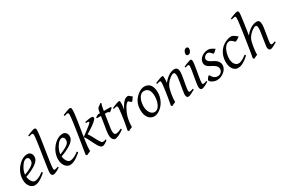

<svg xmlns="http://www.w3.org/2000/svg" viewBox="83 -1841 4325 2960"><g transform="rotate(-30 2245.5 -361.0)"><path d="M190.9 -381.8Q174.8 -367.2 159.4 -346.2Q144 -325.2 131.6 -300.8Q119.1 -276.4 110.8 -249.8Q102.5 -223.1 100.6 -197.3Q164.6 -222.2 201.9 -242.4Q239.3 -262.7 258.3 -280.8Q277.3 -298.8 282.7 -315.4Q288.1 -332 288.1 -349.1Q288.1 -364.3 284.2 -375.2Q280.3 -386.2 273.9 -392.8Q267.6 -399.4 259.5 -402.6Q251.5 -405.8 243.2 -405.8Q235.4 -405.8 220.2 -400.1Q205.1 -394.5 190.9 -381.8ZM366.2 -371.1Q366.2 -357.4 363 -342.3Q359.9 -327.1 349.9 -311Q339.8 -294.9 322 -277.3Q304.2 -259.8 274.7 -241Q245.1 -222.2 202.6 -201.9Q160.2 -181.6 101.1 -159.7Q104 -132.3 112.5 -109.9Q121.1 -87.4 132.6 -71.3Q144 -55.2 157.5 -46.1Q170.9 -37.1 184.1 -37.1Q194.3 -37.1 209 -39.3Q223.6 -41.5 242.9 -48.8Q262.2 -56.2 286.4 -70.3Q310.5 -84.5 339.8 -107.9Q345.2 -105 349.4 -98.4Q353.5 -91.8 355 -87.9Q314.9 -53.2 284.2 -32Q253.4 -10.7 229.2 0.7Q205.1 12.2 185.8 16.1Q166.5 20 148.9 20Q132.8 20 112.3 11Q91.8 2 73.7 -17.8Q55.7 -37.6 43.2 -69.6Q30.8 -101.6 30.8 -147.9Q30.8 -186 40 -222.9Q49.3 -259.8 66.7 -293.7Q84 -327.6 109.4 -357.9Q134.8 -388.2 167 -413.1Q178.2 -421.9 192.4 -429.9Q206.5 -438 221.9 -444.1Q237.3 -450.2 253.2 -453.6Q269 -457 284.2 -457Q305.2 -457 320.6 -449.5Q335.9 -441.9 346.2 -429.7Q356.4 -417.5 361.3 -402.1Q366.2 -386.7 366.2 -371.1Z M606 -35.2Q582 -20 563.7 -9.5Q545.4 1 530.5 7.6Q515.6 14.2 502.9 17.1Q490.2 20 478 20Q464.4 20 453.6 5.4Q442.9 -9.3 442.9 -38.1Q442.9 -50.3 446.5 -79.6Q450.2 -108.9 456.1 -149.4Q461.9 -189.9 469.5 -238.5Q477.1 -287.1 484.9 -337.9Q492.7 -388.7 500.2 -438.5Q507.8 -488.3 513.7 -531.2Q519.5 -574.2 523.2 -607.2Q526.9 -640.1 526.9 -657.2Q526.9 -668.5 524.7 -675Q522.5 -681.6 519 -684.8Q515.6 -688 511 -689Q506.3 -689.9 502 -689.9Q498 -689.9 489.5 -687.7Q481 -685.5 472.7 -683.1Q462.9 -680.2 451.2 -676.8L443.8 -695.8Q464.4 -705.1 485.1 -713.4Q505.9 -721.7 523.7 -728Q541.5 -734.4 555.2 -738.3Q568.8 -742.2 575.2 -742.2Q588.9 -742.2 596.9 -733.4Q605 -724.6 605 -702.1Q605 -683.1 601.3 -649.4Q597.7 -615.7 591.8 -572.5Q585.9 -529.3 578.1 -479.7Q570.3 -430.2 562.5 -379.4Q554.7 -328.6 546.9 -279.5Q539.1 -230.5 533.2 -188.5Q527.3 -146.5 523.7 -114.5Q520 -82.5 520 -65.9Q520 -49.3 524.7 -43.2Q529.3 -37.1 537.1 -37.1Q548.3 -37.1 563.2 -41Q578.1 -44.9 600.1 -53.2Z M818.8 -381.8Q802.7 -367.2 787.4 -346.2Q772 -325.2 759.5 -300.8Q747.1 -276.4 738.8 -249.8Q730.5 -223.1 728.5 -197.3Q792.5 -222.2 829.8 -242.4Q867.2 -262.7 886.2 -280.8Q905.3 -298.8 910.6 -315.4Q916 -332 916 -349.1Q916 -364.3 912.1 -375.2Q908.2 -386.2 901.9 -392.8Q895.5 -399.4 887.5 -402.6Q879.4 -405.8 871.1 -405.8Q863.3 -405.8 848.1 -400.1Q833 -394.5 818.8 -381.8ZM994.1 -371.1Q994.1 -357.4 991 -342.3Q987.8 -327.1 977.8 -311Q967.8 -294.9 950 -277.3Q932.1 -259.8 902.6 -241Q873 -222.2 830.6 -201.9Q788.1 -181.6 729 -159.7Q731.9 -132.3 740.5 -109.9Q749 -87.4 760.5 -71.3Q772 -55.2 785.4 -46.1Q798.8 -37.1 812 -37.1Q822.3 -37.1 836.9 -39.3Q851.6 -41.5 870.8 -48.8Q890.1 -56.2 914.3 -70.3Q938.5 -84.5 967.8 -107.9Q973.1 -105 977.3 -98.4Q981.4 -91.8 982.9 -87.9Q942.9 -53.2 912.1 -32Q881.3 -10.7 857.2 0.7Q833 12.2 813.7 16.1Q794.4 20 776.9 20Q760.7 20 740.2 11Q719.7 2 701.7 -17.8Q683.6 -37.6 671.1 -69.6Q658.7 -101.6 658.7 -147.9Q658.7 -186 668 -222.9Q677.2 -259.8 694.6 -293.7Q711.9 -327.6 737.3 -357.9Q762.7 -388.2 794.9 -413.1Q806.2 -421.9 820.3 -429.9Q834.5 -438 849.9 -444.1Q865.2 -450.2 881.1 -453.6Q897 -457 912.1 -457Q933.1 -457 948.5 -449.5Q963.9 -441.9 974.1 -429.7Q984.4 -417.5 989.3 -402.1Q994.1 -386.7 994.1 -371.1Z M1235.8 -691.9Q1235.8 -672.9 1232.9 -644.3Q1230 -615.7 1225.3 -580.1Q1220.7 -544.4 1214.4 -503.7Q1208 -462.9 1201.2 -419.9Q1194.3 -377 1187.3 -333Q1180.2 -289.1 1173.8 -247.6L1278.8 -327.1Q1312.5 -352.5 1334 -370.6Q1355.5 -388.7 1361.6 -399.7Q1367.7 -410.6 1356.2 -415.3Q1344.7 -419.9 1312 -418.9L1310.1 -438Q1338.9 -441.9 1365.5 -448Q1392.1 -454.1 1422.9 -454.1Q1446.3 -454.1 1453.1 -447.3Q1460 -440.4 1460 -423.8Q1460 -416.5 1449.5 -403.3Q1439 -390.1 1418.7 -372.3Q1398.4 -354.5 1369.6 -333.5Q1340.8 -312.5 1304.2 -290L1247.1 -255.4Q1259.8 -239.7 1272.9 -217.5Q1286.1 -195.3 1298.8 -171.1Q1311.5 -147 1324 -123Q1336.4 -99.1 1348.1 -80.1Q1359.9 -61 1370.6 -49.1Q1381.3 -37.1 1391.1 -37.1Q1402.3 -37.1 1415.3 -38.3Q1428.2 -39.6 1446.8 -49.8L1455.1 -33.2Q1422.9 -5.9 1398.7 6.6Q1374.5 19 1356 19Q1338.4 19 1321.8 2.4Q1305.2 -14.2 1289.3 -40Q1273.4 -65.9 1258.3 -97.2Q1243.2 -128.4 1228.8 -157.7Q1214.4 -187 1200.7 -210.7Q1187 -234.4 1173.8 -244.6Q1167.5 -203.1 1162.4 -165.5Q1157.2 -127.9 1154.1 -97.4Q1150.9 -66.9 1150.4 -45.2Q1149.9 -23.4 1152.8 -13.2Q1146 -9.8 1136 -5.4Q1126 -1 1115.7 3.7Q1105.5 8.3 1095.7 12.5Q1085.9 16.6 1080.1 20L1063 4.9Q1064.9 -9.3 1069.8 -41.3Q1074.7 -73.2 1081.8 -116.5Q1088.9 -159.7 1097.4 -211.4Q1106 -263.2 1114.3 -316.9Q1122.6 -370.6 1130.6 -423.3Q1138.7 -476.1 1144.8 -521.5Q1150.9 -566.9 1154.5 -602.1Q1158.2 -637.2 1158.2 -655.8Q1158.2 -668 1156.7 -674.8Q1155.3 -681.6 1152.3 -685.1Q1149.4 -688.5 1145 -689.2Q1140.6 -689.9 1134.8 -689.9Q1130.9 -689.9 1122.1 -687.7Q1113.3 -685.5 1104.5 -683.1Q1094.2 -680.2 1082 -676.8L1075.2 -695.8Q1095.7 -705.1 1116.7 -713.4Q1137.7 -721.7 1155.8 -728Q1173.8 -734.4 1187.5 -738.3Q1201.2 -742.2 1207 -742.2Q1213.9 -742.2 1219.2 -740.7Q1224.6 -739.3 1228.3 -734.1Q1231.9 -729 1233.9 -719Q1235.8 -709 1235.8 -691.9Z M1743.2 -57.1Q1719.2 -38.6 1695.3 -24.2Q1671.4 -9.8 1649.9 0Q1628.4 9.8 1611.1 14.9Q1593.8 20 1583 20Q1570.8 20 1559.8 12.7Q1548.8 5.4 1540.3 -7.6Q1531.7 -20.5 1526.9 -38.6Q1522 -56.6 1522 -78.1Q1522 -87.4 1522.5 -96.7Q1522.9 -106 1523.7 -116Q1524.4 -126 1525.6 -137.2Q1526.9 -148.4 1528.8 -162.1L1566.4 -397.9H1496.1L1488.8 -413.1L1538.1 -441.9H1573.2L1576.2 -459Q1579.1 -479 1582.3 -492.2Q1585.4 -505.4 1589.6 -514.2Q1593.8 -522.9 1598.6 -528.6Q1603.5 -534.2 1609.9 -539.1L1659.2 -574.2L1672.9 -562Q1669.4 -557.6 1665.5 -546.4Q1662.1 -536.6 1657.5 -518.6Q1652.8 -500.5 1647.9 -470.2L1643.6 -441.9H1765.1L1774.9 -428.2Q1770 -421.4 1761.5 -413.3Q1752.9 -405.3 1743.7 -397.9Q1734.4 -390.6 1725.8 -384.5Q1717.3 -378.4 1712.9 -376Q1710 -382.8 1704.8 -387Q1699.7 -391.1 1690.9 -393.6Q1682.1 -396 1669.2 -397Q1656.2 -397.9 1638.2 -397.9H1636.7L1602.1 -173.8Q1600.6 -164.6 1599.4 -154.1Q1598.1 -143.6 1597.4 -134Q1596.7 -124.5 1596.4 -116.2Q1596.2 -107.9 1596.2 -103Q1596.2 -72.8 1607.2 -58.3Q1618.2 -43.9 1631.8 -43.9Q1648.9 -43.9 1673.6 -51.3Q1698.2 -58.6 1734.9 -75.2Z M2142.1 -415Q2136.2 -407.2 2129.2 -396Q2122.1 -384.8 2115 -374.3Q2107.9 -363.8 2101.6 -356.4Q2095.2 -349.1 2090.3 -349.1Q2081.1 -349.1 2074.5 -354.5Q2067.9 -359.9 2062.3 -366Q2056.6 -372.1 2051 -377.4Q2045.4 -382.8 2038.1 -382.8Q2025.4 -382.8 2008.5 -365.5Q1991.7 -348.1 1974.9 -320.1Q1958 -292 1942.6 -257.1Q1927.2 -222.2 1917 -187Q1911.6 -168.5 1907.5 -146.2Q1903.3 -124 1900.1 -100.6Q1897 -77.1 1895.5 -54.4Q1894 -31.7 1895 -12.2Q1888.7 -8.8 1879.2 -4.6Q1869.6 -0.5 1859.6 3.9Q1849.6 8.3 1840.3 12.5Q1831.1 16.6 1825.2 20L1809.1 4.9Q1816.4 -29.8 1823.2 -66.9Q1830.1 -104 1836.2 -140.9Q1842.3 -177.7 1847.4 -212.9Q1852.5 -248 1856.2 -278.3Q1859.9 -308.6 1862.1 -332.5Q1864.3 -356.4 1864.3 -371.1Q1864.3 -382.3 1862.5 -388.9Q1860.8 -395.5 1858.2 -398.7Q1855.5 -401.9 1851.8 -402.8Q1848.1 -403.8 1844.2 -403.8Q1839.4 -403.8 1831.1 -402.1Q1822.8 -400.4 1814.5 -397.9Q1804.7 -395.5 1793.9 -392.1L1787.1 -410.2Q1807.6 -419.4 1828.4 -428Q1849.1 -436.5 1867.2 -442.9Q1885.3 -449.2 1898.7 -453.1Q1912.1 -457 1918 -457Q1924.8 -457 1928.7 -454.6Q1932.6 -452.1 1934.3 -446Q1936 -439.9 1936.5 -429Q1937 -418 1937 -400.9Q1937 -395.5 1935.5 -382.8Q1934.1 -370.1 1932.1 -355.2Q1930.2 -340.3 1928 -325.7Q1925.8 -311 1924.3 -301.8Q1947.8 -350.1 1968.8 -380.4Q1989.7 -410.6 2008.5 -427.7Q2027.3 -444.8 2044.4 -450.9Q2061.5 -457 2077.1 -457Q2085.9 -457 2093 -452.1Q2100.1 -447.3 2107.4 -440.4Q2114.7 -433.6 2123 -426.5Q2131.3 -419.4 2142.1 -415Z M2438.5 -246.1Q2438.5 -320.8 2411.1 -360.4Q2383.8 -399.9 2333.5 -399.9Q2298.3 -399.9 2274.4 -379.6Q2250.5 -359.4 2235.8 -328.6Q2221.2 -297.9 2214.8 -262Q2208.5 -226.1 2208.5 -194.8Q2208.5 -162.1 2216.6 -133.1Q2224.6 -104 2239 -82.3Q2253.4 -60.5 2272.7 -47.9Q2292 -35.2 2314.5 -35.2Q2336.9 -35.2 2354.7 -45.2Q2372.6 -55.2 2386.5 -72Q2400.4 -88.9 2410.2 -110.6Q2419.9 -132.3 2426.3 -155.8Q2432.6 -179.2 2435.5 -202.6Q2438.5 -226.1 2438.5 -246.1ZM2508.3 -272.9Q2508.3 -240.2 2501 -206.8Q2493.7 -173.3 2479.5 -141.8Q2465.3 -110.4 2444.6 -81.8Q2423.8 -53.2 2396.5 -30.8Q2383.8 -20.5 2369.6 -11.2Q2355.5 -2 2340.8 5.1Q2326.2 12.2 2311 16.1Q2295.9 20 2281.2 20Q2247.1 20 2220.5 5.6Q2193.8 -8.8 2175.5 -33.9Q2157.2 -59.1 2147.7 -93.5Q2138.2 -127.9 2138.2 -168Q2138.2 -203.1 2144 -235.6Q2149.9 -268.1 2163.1 -298.3Q2176.3 -328.6 2198.2 -356.4Q2220.2 -384.3 2252.4 -410.2Q2277.3 -429.7 2307.1 -443.4Q2336.9 -457 2367.2 -457Q2405.3 -457 2432.1 -443.4Q2459 -429.7 2475.8 -405.3Q2492.7 -380.9 2500.5 -347.2Q2508.3 -313.5 2508.3 -272.9Z M3009.3 -35.2Q2964.8 -8.8 2933.8 5.6Q2902.8 20 2884.3 20Q2867.2 20 2857.7 4.6Q2848.1 -10.7 2848.1 -37.1Q2848.1 -45.9 2851.3 -68.6Q2854.5 -91.3 2859.4 -121.6Q2864.3 -151.9 2870.1 -186Q2876 -220.2 2880.9 -251Q2885.7 -281.7 2888.9 -306.2Q2892.1 -330.6 2892.1 -341.8Q2892.1 -378.9 2884.3 -393.6Q2876.5 -408.2 2855 -408.2Q2848.6 -408.2 2832.8 -400.4Q2816.9 -392.6 2796.9 -377Q2776.9 -361.3 2755.1 -337.9Q2733.4 -314.5 2715.3 -283.2Q2701.7 -259.8 2693.1 -227.1Q2684.6 -194.3 2676.3 -147Q2668.5 -103.5 2666.3 -72.3Q2664.1 -41 2665 -12.2Q2658.7 -8.8 2649.2 -4.6Q2639.6 -0.5 2629.6 3.9Q2619.6 8.3 2610.4 12.5Q2601.1 16.6 2595.2 20L2579.1 4.9Q2585.9 -27.3 2592.5 -64.9Q2599.1 -102.5 2605.2 -140.4Q2611.3 -178.2 2616.7 -215.1Q2622.1 -252 2626 -283Q2629.9 -314 2632.1 -337.4Q2634.3 -360.8 2634.3 -372.1Q2634.3 -383.3 2633.1 -389.9Q2631.8 -396.5 2629.6 -399.7Q2627.4 -402.8 2624 -403.8Q2620.6 -404.8 2616.2 -404.8Q2611.8 -404.8 2603.3 -402.8Q2594.7 -400.9 2585.9 -398.4Q2575.7 -395.5 2564 -392.1L2557.1 -411.1Q2577.6 -419.9 2598.4 -428.2Q2619.1 -436.5 2637.2 -442.9Q2655.3 -449.2 2668.7 -453.1Q2682.1 -457 2688 -457Q2694.8 -457 2698.7 -454.8Q2702.6 -452.6 2704.3 -446.8Q2706.1 -440.9 2706.5 -430.2Q2707 -419.4 2707 -401.9Q2707 -396.5 2706.5 -387.2Q2706.1 -377.9 2705.3 -367.4Q2704.6 -356.9 2703.6 -346.9Q2702.6 -336.9 2702.1 -331.1Q2728.5 -364.3 2755.4 -388.2Q2782.2 -412.1 2808.1 -427.5Q2834 -442.9 2858.2 -450Q2882.3 -457 2904.3 -457Q2919.4 -457 2931.4 -452.6Q2943.4 -448.2 2951.2 -438.2Q2959 -428.2 2963.1 -411.9Q2967.3 -395.5 2967.3 -372.1Q2967.3 -355 2964.1 -329.6Q2960.9 -304.2 2956.1 -274.7Q2951.2 -245.1 2945.3 -213.9Q2939.5 -182.6 2934.6 -154.3Q2929.7 -126 2926.5 -102.8Q2923.3 -79.6 2923.3 -65.9Q2923.3 -49.3 2927.7 -43.2Q2932.1 -37.1 2940.9 -37.1Q2952.1 -37.1 2966.8 -41Q2981.4 -44.9 3002 -53.2Z M3250.5 -35.2Q3227.5 -21.5 3209.2 -11.2Q3190.9 -1 3175.8 6.1Q3160.6 13.2 3148.4 16.6Q3136.2 20 3125.5 20Q3108.9 20 3099.1 4.6Q3089.4 -10.7 3089.4 -37.1Q3089.4 -51.8 3093 -78.9Q3096.7 -106 3102.1 -138.9Q3107.4 -171.9 3113.8 -207.8Q3120.1 -243.7 3125.5 -276.1Q3130.9 -308.6 3134.5 -333.7Q3138.2 -358.9 3138.2 -371.1Q3138.2 -382.3 3136.7 -388.9Q3135.3 -395.5 3132.8 -398.7Q3130.4 -401.9 3126.5 -402.8Q3122.6 -403.8 3118.2 -403.8Q3114.3 -403.8 3106.2 -402.1Q3098.1 -400.4 3089.8 -397.9Q3080.6 -395.5 3069.3 -392.1L3062.5 -410.2Q3083 -419.4 3103.3 -428Q3123.5 -436.5 3141.1 -442.9Q3158.7 -449.2 3171.9 -453.1Q3185.1 -457 3191.4 -457Q3205.1 -457 3210.7 -447.8Q3216.3 -438.5 3216.3 -416Q3216.3 -401.9 3212.6 -374.3Q3209 -346.7 3203.1 -312.5Q3197.3 -278.3 3190.9 -241Q3184.6 -203.6 3178.7 -169.4Q3172.9 -135.3 3169.2 -107.7Q3165.5 -80.1 3165.5 -65.9Q3165.5 -50.8 3168.7 -43.9Q3171.9 -37.1 3180.2 -37.1Q3195.3 -37.1 3209.2 -41Q3223.1 -44.9 3243.2 -53.2ZM3263.7 -616.2Q3263.7 -602.5 3259.5 -589.1Q3255.4 -575.7 3247.6 -564.7Q3239.7 -553.7 3228.5 -546.9Q3217.3 -540 3203.6 -540Q3188.5 -540 3180.2 -548.8Q3171.9 -557.6 3171.9 -574.2Q3171.9 -587.4 3176.3 -600.8Q3180.7 -614.3 3188.5 -625.5Q3196.3 -636.7 3207.3 -643.8Q3218.3 -650.9 3231.9 -650.9Q3247.1 -650.9 3255.4 -641.8Q3263.7 -632.8 3263.7 -616.2Z M3615.2 -412.1Q3605.5 -400.9 3595.9 -391.8Q3586.4 -382.8 3578.1 -376Q3569.8 -369.1 3563.2 -365.5Q3556.6 -361.8 3553.2 -361.8Q3546.9 -361.8 3539.8 -370.4Q3532.7 -378.9 3523.7 -388.9Q3514.6 -398.9 3502.7 -407.5Q3490.7 -416 3474.6 -416Q3460.9 -416 3447.8 -410.9Q3434.6 -405.8 3424.1 -396.7Q3413.6 -387.7 3407 -374.8Q3400.4 -361.8 3400.4 -346.2Q3400.4 -329.1 3416.7 -310.1Q3433.1 -291 3472.7 -272.9Q3492.7 -263.7 3512.7 -251.5Q3532.7 -239.3 3548.6 -223.4Q3564.5 -207.5 3574.5 -187.3Q3584.5 -167 3584.5 -141.1Q3584.5 -107.4 3567.1 -77.9Q3549.8 -48.3 3522.7 -26.6Q3495.6 -4.9 3462.4 7.6Q3429.2 20 3397.5 20Q3374.5 20 3352.1 13.4Q3329.6 6.8 3312 -3.4Q3294.4 -13.7 3283.4 -25.6Q3272.5 -37.6 3272.5 -47.9Q3272.5 -53.2 3278.3 -63.5Q3284.2 -73.7 3292.2 -83.7Q3300.3 -93.8 3308.6 -101.3Q3316.9 -108.9 3322.3 -108.9Q3325.7 -108.9 3329.3 -102.8Q3333 -96.7 3338.6 -87.6Q3344.2 -78.6 3352.1 -67.9Q3359.9 -57.1 3371.6 -48.1Q3383.3 -39.1 3399.2 -33Q3415 -26.9 3436.5 -26.9Q3453.6 -26.9 3469 -33.4Q3484.4 -40 3495.8 -51Q3507.3 -62 3513.9 -76.9Q3520.5 -91.8 3520.5 -108.9Q3520.5 -127.9 3512.7 -143.3Q3504.9 -158.7 3491.9 -171.1Q3479 -183.6 3461.9 -193.8Q3444.8 -204.1 3426.3 -212.9Q3400.4 -225.1 3382.8 -237.3Q3365.2 -249.5 3354.5 -262.2Q3343.8 -274.9 3339.1 -289.1Q3334.5 -303.2 3334.5 -318.8Q3334.5 -349.6 3349.6 -375Q3364.7 -400.4 3388.7 -418.7Q3412.6 -437 3442.1 -447Q3471.7 -457 3500.5 -457Q3525.4 -457 3542.5 -451.2Q3559.6 -445.3 3572.5 -437.5Q3585.4 -429.7 3595.2 -422.4Q3605 -415 3615.2 -412.1Z M4018.6 -397.9Q4008.3 -390.6 3996.8 -382.3Q3985.4 -374 3974.6 -367.4Q3963.9 -360.8 3954.3 -356.4Q3944.8 -352.1 3938.5 -352.1Q3933.1 -352.1 3925.3 -360.4Q3917.5 -368.7 3907 -378.9Q3896.5 -389.2 3883.3 -397.5Q3870.1 -405.8 3854.5 -405.8Q3832 -405.8 3813.5 -395Q3794.9 -384.3 3779.8 -366.2Q3764.6 -348.1 3753.2 -324.5Q3741.7 -300.8 3734.1 -275.1Q3726.6 -249.5 3722.7 -223.6Q3718.8 -197.8 3718.8 -174.8Q3718.8 -143.1 3725.8 -117.7Q3732.9 -92.3 3745.6 -74.5Q3758.3 -56.6 3775.9 -46.9Q3793.5 -37.1 3814.5 -37.1Q3823.2 -37.1 3836.9 -40Q3850.6 -43 3868.4 -51Q3886.2 -59.1 3908.2 -72.8Q3930.2 -86.4 3956.5 -107.9Q3960.4 -102.5 3964.8 -97.2Q3969.2 -91.8 3971.7 -87.9Q3933.6 -53.2 3903.3 -32Q3873 -10.7 3848.4 0.7Q3823.7 12.2 3804 16.1Q3784.2 20 3766.6 20Q3750 20 3729.5 11.7Q3709 3.4 3690.7 -17.1Q3672.4 -37.6 3659.9 -71.8Q3647.5 -106 3647.5 -157.2Q3647.5 -189.9 3654.3 -224.9Q3661.1 -259.8 3676.5 -293.2Q3691.9 -326.7 3716.6 -356.9Q3741.2 -387.2 3777.3 -411.1Q3791 -419.9 3807.6 -428.2Q3824.2 -436.5 3842 -442.9Q3859.9 -449.2 3877.2 -453.1Q3894.5 -457 3909.7 -457Q3931.2 -457 3948 -448.7Q3964.8 -440.4 3978 -429.9Q3991.2 -419.4 4001.2 -409.9Q4011.2 -400.4 4018.6 -397.9Z M4469.7 -35.2Q4424.3 -8.8 4394.8 5.6Q4365.2 20 4344.7 20Q4330.6 20 4319.6 4.6Q4308.6 -10.7 4308.6 -37.1Q4308.6 -45.9 4311.8 -68.6Q4314.9 -91.3 4319.6 -121.6Q4324.2 -151.9 4329.6 -186Q4335 -220.2 4339.6 -251Q4344.2 -281.7 4347.4 -306.2Q4350.6 -330.6 4350.6 -341.8Q4350.6 -360.4 4349.1 -372.8Q4347.7 -385.3 4344 -393.1Q4340.3 -400.9 4333.7 -404.1Q4327.1 -407.2 4316.4 -407.2Q4310.1 -407.2 4293.9 -399.7Q4277.8 -392.1 4257.1 -376.7Q4236.3 -361.3 4214.1 -338.4Q4191.9 -315.4 4173.3 -284.2Q4160.2 -260.7 4151.4 -225.8Q4142.6 -190.9 4135.7 -147Q4131.3 -120.1 4128.9 -99.6Q4126.5 -79.1 4125.2 -63.2Q4124 -47.4 4123.8 -34.9Q4123.5 -22.5 4124.5 -12.2Q4118.2 -8.8 4108.6 -4.6Q4099.1 -0.5 4089.1 3.9Q4079.1 8.3 4069.8 12.5Q4060.5 16.6 4054.7 20L4038.6 4.9Q4043 -21.5 4049.6 -60.3Q4056.2 -99.1 4063.7 -145.8Q4071.3 -192.4 4079.3 -244.1Q4087.4 -295.9 4095.2 -347.4Q4103 -398.9 4110.1 -448Q4117.2 -497.1 4122.3 -538.3Q4127.4 -579.6 4130.6 -610.6Q4133.8 -641.6 4133.8 -657.2Q4133.8 -668.5 4132.1 -675Q4130.4 -681.6 4127.7 -684.8Q4125 -688 4121.3 -689Q4117.7 -689.9 4113.8 -689.9Q4108.9 -689.9 4099.9 -687.7Q4090.8 -685.5 4081.1 -683.1Q4069.8 -680.2 4057.6 -676.8L4051.8 -695.8Q4072.3 -705.1 4093 -713.4Q4113.8 -721.7 4131.8 -728Q4149.9 -734.4 4163.6 -738.3Q4177.2 -742.2 4183.6 -742.2Q4197.3 -742.2 4204.8 -733.4Q4212.4 -724.6 4212.4 -702.1Q4212.4 -690.4 4209.5 -663.3Q4206.5 -636.2 4201.9 -601.1Q4197.3 -565.9 4191.4 -525.9Q4185.5 -485.8 4179.9 -448.5Q4174.3 -411.1 4169.4 -379.9Q4164.6 -348.6 4161.6 -331.1Q4189.9 -366.2 4217.8 -390.4Q4245.6 -414.6 4272 -429.2Q4298.3 -443.8 4322.5 -450.4Q4346.7 -457 4368.7 -457Q4399.4 -457 4412.6 -437.7Q4425.8 -418.5 4425.8 -371.1Q4425.8 -354 4422.6 -328.6Q4419.4 -303.2 4414.8 -273.9Q4410.2 -244.6 4404.8 -213.4Q4399.4 -182.1 4394.8 -154.1Q4390.1 -126 4387 -102.8Q4383.8 -79.6 4383.8 -65.9Q4383.8 -49.3 4389.6 -43.2Q4395.5 -37.1 4401.4 -37.1Q4415 -37.1 4429.7 -41.3Q4444.3 -45.4 4462.4 -53.2Z"/></g></svg>

Font: Gentium Plus APac
Style: Italic
Weight: 400
Italic angle: -8°
Designer: J. Victor Gaultney, Annie Olsen, Iska Routamaa, Becca Hirsbrunner
Foundry: SIL International
Version: Version 5.000